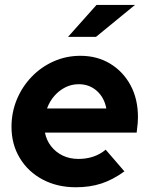

<svg xmlns="http://www.w3.org/2000/svg" viewBox="-20 -760 618 790"><path d="M292.2 10.5Q215.3 10.5 155.4 -21.4Q95.4 -53.3 61.4 -109.8Q27.3 -166.4 27.3 -238.2Q27.3 -297.7 49.3 -350.8Q71.4 -403.8 110.5 -444.3Q149.7 -484.8 201 -507.6Q252.3 -530.4 310.9 -530.4Q380.3 -530.4 433.6 -497.8Q487 -465.3 517.3 -408.9Q547.6 -352.4 547.6 -278.3Q547.6 -267.6 546.7 -254.2Q545.8 -240.8 542.3 -214.3H164.9Q171.3 -182.6 190.4 -158.1Q209.6 -133.6 238.3 -119.8Q267 -106.1 302.8 -106.1Q369.2 -106.1 414.9 -144.1L491.9 -54.9Q444 -20.1 396.8 -4.8Q349.6 10.5 292.2 10.5ZM173.4 -313.7H417.5Q409 -358.8 378.3 -386.2Q347.6 -413.5 303.9 -413.5Q274.1 -413.5 248.7 -400.6Q223.2 -387.7 203.8 -365.6Q184.4 -343.4 173.4 -313.7ZM260 -608.4 377 -739.6H535.3L375.1 -608.4Z"/></svg>

Font: Red Hat Display VF
Style: Italic
Weight: 300
Italic angle: -12°
Designer: Pentagram, MCKL
Foundry: Pentagram, MCKL
Version: Version 1.010